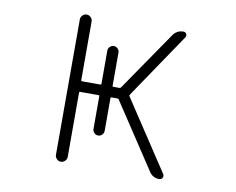

<svg xmlns="http://www.w3.org/2000/svg" viewBox="-79 -858 1158 941"><g transform="rotate(10 500.0 -388.0)"><path d="M250 -724.6Q250 -736.3 258.8 -745.1Q267.6 -753.9 279.3 -753.9Q291 -753.9 299.8 -745.1Q308.6 -736.3 308.6 -724.6V-431.6Q308.6 -427.7 312.5 -427.7H404.3Q409.2 -427.7 409.2 -431.6V-597.7Q409.2 -608.4 417.5 -616.7Q425.8 -625 437 -625Q448.2 -625 456.5 -616.7Q464.8 -608.4 464.8 -597.7V-431.6Q464.8 -427.7 468.8 -427.7H500Q503.9 -427.7 506.8 -431.6L710 -727.5Q728.5 -753.9 760.7 -753.9Q771.5 -753.9 775.9 -744.6Q780.3 -735.4 774.4 -727.5L555.7 -404.3Q552.7 -400.4 554.7 -396.5L784.2 -48.8Q787.1 -43.9 787.1 -39.1Q787.1 -35.2 784.2 -30.3Q779.3 -21.5 769.5 -21.5Q736.3 -21.5 718.8 -48.8L505.9 -371.1Q503.9 -375 500 -375H468.8Q464.8 -375 464.8 -371.1V-207Q464.8 -196.3 456.5 -188Q448.2 -179.7 437 -179.7Q425.8 -179.7 417.5 -188Q409.2 -196.3 409.2 -207V-371.1Q409.2 -375 404.3 -375H312.5Q308.6 -375 308.6 -371.1V-50.8Q308.6 -39.1 299.8 -30.3Q291 -21.5 279.3 -21.5Q267.6 -21.5 258.8 -30.3Q250 -39.1 250 -50.8Z"/></g></svg>

Font: Rounded-L Mgen+ 1mn light
Style: Regular
Weight: 200
Designer: [Source Han Sans]
Ryoko NISHIZUKA  (kana & ideographs); Paul D. Hunt (Latin, Greek & Cyrillic); Wenlong ZHANG  (bopomofo
Version: Version 1.059.20150602